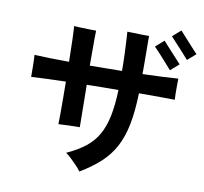

<svg xmlns="http://www.w3.org/2000/svg" viewBox="-95 -971 1200 1129"><g transform="rotate(10 504.5 -406.5)"><path d="M451 54Q441 40 423.5 21.5Q406 3 387.5 -14.5Q369 -32 355 -41Q421 -71 465.5 -106Q510 -141 537 -188.5Q564 -236 577.5 -301.5Q591 -367 594 -458Q547 -458 499.5 -457.5Q452 -457 405 -456Q406 -398 406.5 -345.5Q407 -293 407.5 -255.5Q408 -218 408 -203Q382 -203 344.5 -202Q307 -201 281 -199Q282 -221 282 -260Q282 -299 282 -349Q282 -399 281 -453Q211 -451 157 -449Q103 -447 75 -445Q75 -473 74.5 -512Q74 -551 72 -576Q107 -574 160.5 -572.5Q214 -571 279 -571Q278 -644 276 -702.5Q274 -761 272 -783Q288 -782 314.5 -781Q341 -780 366 -779.5Q391 -779 404 -779Q403 -765 403 -729.5Q403 -694 403 -646Q403 -628 403 -609Q403 -590 403 -570Q450 -571 498.5 -571Q547 -571 595 -572Q595 -625 593 -673Q591 -721 589 -756.5Q587 -792 586 -805Q599 -805 624.5 -804Q650 -803 676 -802.5Q702 -802 716 -802Q716 -792 716 -766Q716 -740 716.5 -706Q717 -672 717 -637.5Q717 -603 717 -575Q781 -577 835.5 -579.5Q890 -582 929 -585Q929 -571 928.5 -546.5Q928 -522 928.5 -497.5Q929 -473 930 -459Q897 -460 841 -460Q785 -460 716 -460Q713 -351 697.5 -273Q682 -195 651 -137Q620 -79 571 -34Q522 11 451 54ZM872 -625Q870 -627 859 -639.5Q848 -652 832.5 -669.5Q817 -687 801.5 -704Q786 -721 774.5 -733Q763 -745 761 -747L811 -791Q813 -788 829.5 -770Q846 -752 866.5 -729.5Q887 -707 903 -689.5Q919 -672 922 -669ZM960 -702Q957 -705 941 -723Q925 -741 904.5 -763.5Q884 -786 867.5 -803.5Q851 -821 849 -824L898 -867Q901 -864 917 -846Q933 -828 953.5 -805.5Q974 -783 990 -765.5Q1006 -748 1009 -745Z"/></g></svg>

Font: Zen Kaku Gothic Antique
Style: Bold
Weight: 700
Designer: Yoshimichi Ohira
Foundry: Positype
Version: Version 1.001